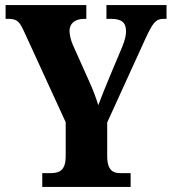

<svg xmlns="http://www.w3.org/2000/svg" viewBox="-20 -734 675 754"><path d="M146 0H493V-54H453C425 -54 401 -64 401 -121V-253L551 -582C580 -644 591 -660 623 -660H634V-714H398V-660H415C456 -660 475 -647 475 -611C475 -602 473 -581 460 -550L412 -436C394 -393 378 -353 366 -321C356 -352 347 -378 330 -415L266 -558C258 -576 253 -598 253 -613C253 -642 275 -660 311 -660H319V-714H2V-660H13C50 -660 58 -646 76 -607L238 -254V-121C238 -64 213 -54 177 -54H146Z"/></svg>

Font: Noto Serif Condensed ExtraBold
Style: Regular
Weight: 800
Width: 3
Designer: Monotype Design Team
Foundry: Monotype Imaging Inc.
Version: Version 2.013